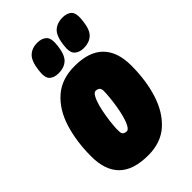

<svg xmlns="http://www.w3.org/2000/svg" viewBox="-234 -856 949 949"><g transform="rotate(-45 240.0 -382.0)"><path d="M216 9Q112 9 62 -40.5Q12 -90 12 -186Q12 -291 38.5 -376Q65 -461 122 -511Q179 -561 270 -561Q370 -561 420 -511Q470 -461 470 -365Q470 -260 443 -175.5Q416 -91 360 -41Q304 9 216 9ZM224 -150Q235 -150 245 -168Q255 -186 262.5 -213.5Q270 -241 275 -272Q280 -303 282.5 -330Q285 -357 285 -373Q284 -390 275.5 -395.5Q267 -401 257 -401Q246 -401 236 -383Q226 -365 218.5 -337.5Q211 -310 206 -279Q201 -248 198.5 -221Q196 -194 197 -178Q197 -161 205.5 -155.5Q214 -150 224 -150ZM366 -591Q334 -591 316 -608.5Q298 -626 305 -675Q312 -731 336 -752Q360 -773 396 -773Q430 -773 446.5 -755.5Q463 -738 456 -687Q450 -633 426.5 -612Q403 -591 366 -591ZM190 -591Q157 -591 140 -608Q123 -625 130 -674Q137 -730 160.5 -751.5Q184 -773 220 -773Q253 -773 270.5 -755.5Q288 -738 281 -687Q274 -632 250.5 -611.5Q227 -591 190 -591Z"/></g></svg>

Font: Georama SemiCondensed Black
Style: Italic
Weight: 900
Width: 4
Italic angle: -9°
Designer: Jean-Baptiste Levee
Foundry: Production Type
Version: Version 1.000